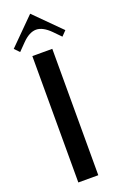

<svg xmlns="http://www.w3.org/2000/svg" viewBox="-239 -1080 707 1130"><g transform="rotate(-20 114.5 -515.0)"><path d="M114.7 -1030.3 276.4 -868.7 247.1 -838.4 203.1 -883.3Q156.2 -930.2 114.7 -930.2Q72.3 -930.2 26.4 -883.3L-17.6 -838.4L-46.9 -868.7ZM166.5 -791.5V0H41.5V-791.5Z"/></g></svg>

Font: Gputeks
Style: Bold
Weight: 600
Width: 8
Version: Version 0.9